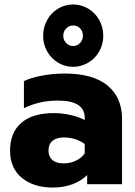

<svg xmlns="http://www.w3.org/2000/svg" viewBox="-20 -824 606 859"><path d="M173 -664Q173 -702 191 -734.5Q209 -767 240 -785.5Q271 -804 307 -804Q343 -804 374.5 -785.5Q406 -767 424 -734.5Q442 -702 442 -664Q442 -626 424 -594Q406 -562 374.5 -543.5Q343 -525 307 -525Q271 -525 240 -543.5Q209 -562 191 -594Q173 -626 173 -664ZM351 -664Q351 -684 338.5 -697Q326 -710 307 -710Q289 -710 276 -696.5Q263 -683 263 -664Q263 -645 276 -631.5Q289 -618 307 -618Q325 -618 338 -631.5Q351 -645 351 -664ZM25 -150Q25 -231 75.5 -274.5Q126 -318 221 -318Q258 -318 295.5 -309.5Q333 -301 359 -287V-297Q359 -374 239 -374Q156 -374 87 -340V-461Q117 -476 166.5 -485.5Q216 -495 269 -495Q396 -495 461 -441.5Q526 -388 526 -292V0H370V-41Q344 -15 305 0Q266 15 216 15Q130 15 77.5 -28.5Q25 -72 25 -150ZM359 -138V-180Q318 -209 266 -209Q233 -209 215 -194Q197 -179 197 -150Q197 -123 214.5 -108Q232 -93 265 -93Q295 -93 320.5 -105.5Q346 -118 359 -138Z"/></svg>

Font: Readiness
Style: Bold
Weight: 700
Designer: Katatrad Team
Foundry: CadsonDemak
Version: Version 1.00;January 16, 2020;FontCreator 12.0.0.2550 64-bit